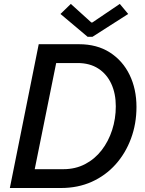

<svg xmlns="http://www.w3.org/2000/svg" viewBox="-20 -941 727 961"><path d="M29.3 0 173.8 -719.7H375.5Q465.3 -719.7 529.8 -678.5Q594.2 -637.2 628.7 -566.2Q663.1 -495.1 663.1 -405.8Q663.1 -321.3 635.7 -247.6Q608.4 -173.8 558.6 -118.2Q508.8 -62.5 439.5 -31.2Q370.1 0 285.2 0ZM153.8 -94.2H297.4Q357.4 -94.2 406 -119.6Q454.6 -145 488.8 -189.2Q522.9 -233.4 541.3 -290.3Q559.6 -347.2 559.6 -408.7Q559.6 -472.7 537.1 -521.5Q514.6 -570.3 471.9 -597.9Q429.2 -625.5 368.2 -625.5H261.2ZM418.5 -756.8 282.7 -871.1 334.5 -921.4 437 -828.6H442.4L579.6 -921.4L621.6 -871.1L442.9 -756.8Z"/></svg>

Font: Reddit Sans Medium
Style: Italic
Weight: 500
Italic angle: -11.25°
Designer: Stephen Hutchings
Version: Version 1.013